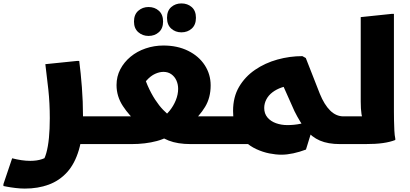

<svg xmlns="http://www.w3.org/2000/svg" viewBox="-62 -842 2397 1122"><path d="M397 0V-162H557V-20L537 0ZM9 83Q36 90 63 94Q90 98 115 98Q154 98 183.5 88Q213 78 224 69L180 113Q198 90 208.5 52.5Q219 15 224 -36.5Q229 -88 229 -151Q229 -239 220.5 -318Q212 -397 203 -467L389 -486H401Q410 -417 416.5 -332.5Q423 -248 423 -165Q423 -47 399 34Q375 115 330 164.5Q285 214 222.5 237Q160 260 83 260Q57 260 28 256.5Q-1 253 -21.5 249Q-42 245 -42 245V234Z M893 -576Q975 -576 1037.5 -545Q1100 -514 1134.5 -461Q1169 -408 1169 -343Q1169 -271 1136.5 -217.5Q1104 -164 1053 -121L1013 -162H1247V-20L1227 0H1053Q976 0 924 -20.5Q872 -41 835 -77L981 -83Q922 -36 855 -18Q788 0 706 0H537V-142L557 -162H792L747 -120Q693 -166 656 -222.5Q619 -279 619 -345Q619 -395 641 -437Q663 -479 701 -510.5Q739 -542 789 -559Q839 -576 893 -576ZM752 -299 769 -445Q780 -389 800.5 -342.5Q821 -296 844.5 -260Q868 -224 891.5 -200Q915 -176 931 -165L875 -148Q906 -166 929 -194.5Q952 -223 965.5 -256.5Q979 -290 979 -323Q979 -349 969 -371.5Q959 -394 939.5 -408Q920 -422 893 -422Q870 -422 844.5 -410.5Q819 -399 795 -372.5Q771 -346 752 -299ZM998 -653Q963 -653 938.5 -675Q914 -697 914 -738Q914 -779 938.5 -800.5Q963 -822 998 -822Q1034 -822 1058.5 -800.5Q1083 -779 1083 -738Q1083 -697 1058.5 -675Q1034 -653 998 -653ZM806 -632Q771 -632 746 -654Q721 -676 721 -716Q721 -757 746 -779Q771 -801 806 -801Q842 -801 866.5 -779Q891 -757 891 -716Q891 -676 866.5 -654Q842 -632 806 -632Z M1400 -162 1441 0H1207V-142L1227 -162ZM1925 0Q1855 0 1807.5 -20.5Q1760 -41 1726 -83.5Q1692 -126 1659 -192L1585 -358L1646 -342Q1613 -341 1583 -330.5Q1553 -320 1530 -302.5Q1507 -285 1494.5 -261Q1482 -237 1482 -211Q1482 -178 1501 -155.5Q1520 -133 1551 -122Q1582 -111 1617 -111Q1657 -111 1693 -118.5Q1729 -126 1750 -135L1774 -124L1726 32Q1689 46 1652 54Q1615 62 1583 62Q1550 62 1512 54.5Q1474 47 1436 29.5Q1398 12 1367.5 -17Q1337 -46 1318.5 -90Q1300 -134 1300 -194Q1300 -275 1335 -334.5Q1370 -394 1428.5 -434Q1487 -474 1559 -494Q1631 -514 1705 -514L1725 -503L1807 -294Q1833 -230 1867.5 -196Q1902 -162 1945 -162V-20Z M1925 0V-142L1945 -162H2133L2069 -135Q2055 -146 2050.5 -175.5Q2046 -205 2046 -248V-742L2228 -761H2240V-189Q2240 -169 2240.5 -139Q2241 -109 2242.5 -79.5Q2244 -50 2248 -32V-24Q2218 -12 2176 -6Q2134 0 2071 0Z"/></svg>

Font: Kufam ExtraBold
Style: Regular
Weight: 800
Designer: Wael Morcos, Artur Schmal
Foundry: Original Type
Version: Version 1.300; ttfautohint (v1.8.3)